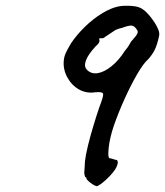

<svg xmlns="http://www.w3.org/2000/svg" viewBox="-20 -603 568 660"><path d="M312 37Q307 36 299 31Q291 26 284 19.5Q277 13 277 11Q278 6 273 6Q273 6 271 -0.5Q269 -7 270 -14Q270 -17 271 -29Q272 -41 272 -48Q274 -68 282 -101Q290 -134 301 -170.5Q312 -207 322 -236Q336 -272 334.5 -280Q333 -288 309 -286Q278 -281 252.5 -295Q227 -309 212 -336Q197 -363 199 -392Q200 -407 205.5 -419.5Q211 -432 224 -454Q245 -485 273 -512Q301 -539 331.5 -557.5Q362 -576 388 -581Q404 -584 426 -583Q448 -582 460 -577Q475 -571 491.5 -552Q508 -533 519 -512.5Q530 -492 527 -480Q520 -447 511 -430Q502 -413 489 -399Q473 -385 451.5 -348Q430 -311 408.5 -263.5Q387 -216 371 -170Q357 -128 353.5 -94Q350 -60 357 -59Q361 -59 369.5 -56Q378 -53 382 -53Q385 -49 385 -44Q385 -39 380 -28Q377 -21 368 -10Q359 1 347.5 12Q336 23 326 30Q316 37 312 37ZM278 -364Q293 -348 315.5 -351.5Q338 -355 363 -375Q388 -395 409 -428Q421 -442 426 -452Q431 -462 435 -465Q448 -479 452 -487.5Q456 -496 449 -503Q442 -514 432.5 -515Q423 -516 399 -507Q383 -504 372.5 -497Q362 -490 341 -476Q337 -472 333 -471.5Q329 -471 325 -472Q325 -472 323 -471.5Q321 -471 321 -467Q326 -458 309 -444Q283 -416 275.5 -395.5Q268 -375 278 -364Z"/></svg>

Font: Caveat SemiBold
Style: Regular
Weight: 600
Designer: Pablo Impallari
Foundry: Pablo Impallari
Version: Version 2.000